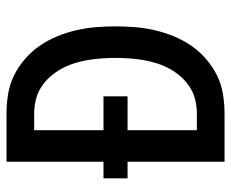

<svg xmlns="http://www.w3.org/2000/svg" viewBox="-80 -630 710 590"><g transform="rotate(-90 275.0 -335.0)"><path d="M221 0H73V-298H22V-372H73V-670H221Q251 -670 281.5 -665Q312 -660 339 -646.5Q366 -633 389.5 -612.5Q413 -592 430 -567Q447 -542 458.5 -514Q470 -486 477 -456Q484 -426 486.5 -395.5Q489 -365 489 -335Q489 -305 486.5 -274.5Q484 -244 477 -214Q470 -184 458.5 -156Q447 -128 430 -103Q413 -78 389.5 -57.5Q366 -37 339 -23.5Q312 -10 281.5 -5Q251 0 221 0ZM170 -85H221Q242 -85 263 -90Q284 -95 302 -106.5Q320 -118 334.5 -134.5Q349 -151 359 -169.5Q369 -188 375.5 -208.5Q382 -229 385.5 -250Q389 -271 390.5 -292.5Q392 -314 392 -335Q392 -356 390.5 -377.5Q389 -399 385.5 -420Q382 -441 375.5 -461.5Q369 -482 359 -500.5Q349 -519 334.5 -535.5Q320 -552 302 -563.5Q284 -575 263 -580Q242 -585 221 -585H170V-372H274V-298H170Z"/></g></svg>

Font: Lode Dark
Style: Bold
Weight: 700
Monospace: yes
Designer: Belleve Invis
Foundry: Belleve Invis
Version: Version 29.2.0; ttfautohint (v1.8.3)